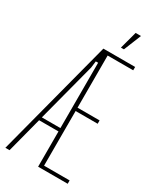

<svg xmlns="http://www.w3.org/2000/svg" viewBox="-229 -924 831 995"><g transform="rotate(30 187.0 -426.5)"><path d="M358 -699V-679H205V-367H337V-347H205V-20H358V0H181V-211H65L10 0H-15L168 -699ZM162 -582 70 -231H181V-622H167ZM244 -749 272 -853H304L262 -749Z"/></g></svg>

Font: Moniqa Thin Paragraph
Style: Regular
Weight: 100
Designer: Rajesh Rajput
Foundry: Rajesh Rajput
Version: Version 1.000